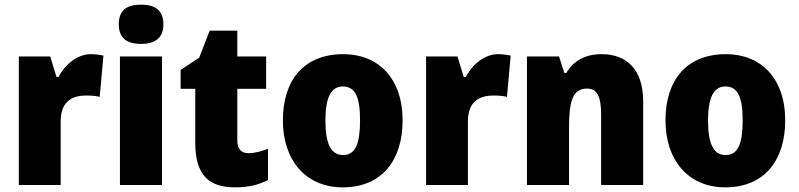

<svg xmlns="http://www.w3.org/2000/svg" viewBox="-20 -796 3438 826"><path d="M371 -563C311 -563 258 -516 232 -465H223L196 -553H61V0H241V-274C241 -364 296 -385 350 -385C379 -385 396 -383 409 -379L425 -557C410 -560 389 -563 371 -563Z M587 -776C529 -776 491 -755 491 -691C491 -629 530 -607 587 -607C642 -607 683 -629 683 -691C683 -755 643 -776 587 -776ZM677 -553H496V0H677Z M1049 -137C1018 -137 1001 -155 1001 -191V-414H1125V-553H1001V-664H882L837 -548L757 -495V-414H820V-182C820 -39 882 10 991 10C1053 10 1093 -2 1133 -21V-156C1103 -145 1077 -137 1049 -137Z M1712 -278C1712 -461 1606 -563 1457 -563C1288 -563 1197 -452 1197 -278C1197 -107 1295 10 1454 10C1625 10 1712 -109 1712 -278ZM1380 -277C1380 -375 1403 -424 1455 -424C1510 -424 1529 -375 1529 -278C1529 -180 1510 -129 1456 -129C1402 -129 1380 -181 1380 -277Z M2123 -563C2063 -563 2010 -516 1984 -465H1975L1948 -553H1813V0H1993V-274C1993 -364 2048 -385 2102 -385C2131 -385 2148 -383 2161 -379L2177 -557C2162 -560 2141 -563 2123 -563Z M2568 -563C2497 -563 2447 -534 2416 -482H2408L2385 -553H2247V0H2428V-246C2428 -362 2444 -415 2506 -415C2551 -415 2566 -377 2566 -304V0H2747V-360C2747 -497 2676 -563 2568 -563Z M3358 -278C3358 -461 3252 -563 3103 -563C2934 -563 2843 -452 2843 -278C2843 -107 2941 10 3100 10C3271 10 3358 -109 3358 -278ZM3026 -277C3026 -375 3049 -424 3101 -424C3156 -424 3175 -375 3175 -278C3175 -180 3156 -129 3102 -129C3048 -129 3026 -181 3026 -277Z"/></svg>

Font: Noto Sans Telugu SemiCondensed Black
Style: Regular
Weight: 900
Width: 4
Designer: Jelle Bosma - Monotype Design Team
Foundry: Monotype Imaging Inc.
Version: Version 2.005